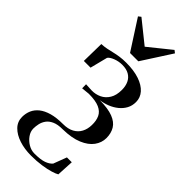

<svg xmlns="http://www.w3.org/2000/svg" viewBox="-322 -819 1121 1121"><g transform="rotate(45 238.5 -258.5)"><path d="M215.5 256Q162.5 256 118 241.5Q73.5 227 46.5 199.5Q19.5 172 19.5 133Q19.5 103.5 30.5 78.2Q41.5 53 65.2 34Q89 15 126.8 4.2Q164.5 -6.5 218.5 -6.5Q259 -6.5 286.2 -21.2Q313.5 -36 327.2 -62Q341 -88 341.5 -121.5Q342.5 -158.5 330.2 -184.5Q318 -210.5 287 -224.2Q256 -238 199.5 -238L149.5 -233L149 -266L197.5 -263.5Q230 -263 258 -276.2Q286 -289.5 303.2 -317.8Q320.5 -346 320.5 -390Q320.5 -422.5 309.2 -446.2Q298 -470 275.2 -483Q252.5 -496 218.5 -496Q189.5 -496 162.5 -485.5Q135.5 -475 126.5 -461.5L99 -353H43.5L46 -495Q69 -496 89 -500Q109 -504 129.2 -509Q149.5 -514 173 -517.5Q196.5 -521 226.5 -521Q290 -521 335.2 -505.5Q380.5 -490 404.8 -462.5Q429 -435 429 -399Q429 -368 415.8 -343.8Q402.5 -319.5 380.2 -301.5Q358 -283.5 329.8 -272.2Q301.5 -261 271.5 -257Q340 -256.5 380.2 -241Q420.5 -225.5 438 -196.5Q455.5 -167.5 455.5 -128Q455.5 -90 432 -57.5Q408.5 -25 360.2 -4.8Q312 15.5 238.5 16.5Q198 16.5 173.2 27.8Q148.5 39 135.8 56.8Q123 74.5 118.5 95Q114 115.5 114 134.5Q114 159 130 181.8Q146 204.5 170.5 219Q195 233.5 221.5 233.5Q273 233.5 300.2 223.5Q327.5 213.5 341 197L372 115H412L406.5 220.5Q394.5 228 367.5 236.2Q340.5 244.5 301.8 250.2Q263 256 215.5 256ZM201.5 -576.5 83 -760.5 99 -773 236 -663 372.5 -773 388.5 -760.5 270 -576.5Z"/></g></svg>

Font: Merriweather 144pt Medium
Style: Regular
Weight: 500
Version: Version 2.100